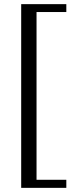

<svg xmlns="http://www.w3.org/2000/svg" viewBox="-20 -698 373 916"><path d="M81.1 198.2V-678.2H296.4V-640.6H154.3V159.7H296.4V198.2Z"/></svg>

Font: Awami Nastaliq
Style: Regular
Weight: 400
Designer: Peter Martin, SIL International
Foundry: SIL International
Version: Version 3.100